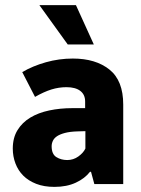

<svg xmlns="http://www.w3.org/2000/svg" viewBox="-20 -720 552 751"><path d="M67 -438Q108 -462 159.5 -476.5Q211 -491 265 -491Q354 -491 408 -448Q462 -405 462 -311V0H349L336 -48H332Q312 -22 276.5 -5.5Q241 11 193 11Q152 11 121.5 -1Q91 -13 71 -33Q51 -53 40.5 -80.5Q30 -108 30 -139Q30 -181 48.5 -211Q67 -241 98.5 -260Q130 -279 172.5 -288Q215 -297 263 -297H313V-323Q313 -350 294 -364.5Q275 -379 240 -379Q210 -379 181 -370Q152 -361 117 -341ZM314 -207 281 -206Q253 -205 234 -200Q215 -195 203.5 -187.5Q192 -180 187 -169.5Q182 -159 182 -148Q182 -117 200.5 -105.5Q219 -94 243 -94Q267 -94 286.5 -108Q306 -122 314 -139ZM134 -700H277L347 -546H245Z"/></svg>

Font: Mukta Vaani ExtraBold
Style: Regular
Weight: 800
Designer: Noopur Datye, Girish Dalvi, Yashodeep Gholap, Pallavi Karambelkar
Foundry: Ek Type
Version: Version 2.538;PS 1.000;hotconv 16.6.51;makeotf.lib2.5.65220;